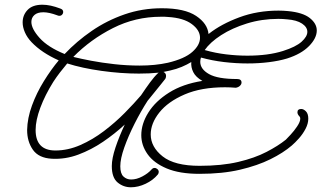

<svg xmlns="http://www.w3.org/2000/svg" viewBox="-20 -627 1363 814"><path d="M535 167Q503 167 478.5 146.5Q454 126 454 77Q454 45 469.5 -1.5Q485 -48 509 -99Q467 -60 417 -26Q367 8 312 28.5Q257 49 200 46Q144 43 119.5 8Q95 -27 95 -76Q96 -126 115.5 -179.5Q135 -233 166 -283Q197 -333 229 -371Q157 -403 114 -448Q95 -468 85.5 -490Q76 -512 76 -532Q76 -563 97 -585Q118 -607 160 -607Q193 -607 235 -591Q248 -587 248 -576Q248 -570 243.5 -565Q239 -560 232 -560Q226 -560 223 -562Q188 -575 164 -575Q139 -575 126 -563.5Q113 -552 113 -534Q113 -505 148 -466Q183 -427 254 -398Q305 -452 369 -496Q433 -540 508 -566Q583 -592 666 -592Q763 -592 811.5 -559.5Q860 -527 864 -483Q865 -483 867 -485Q918 -525 994.5 -553.5Q1071 -582 1161 -582Q1171 -582 1181 -581.5Q1191 -581 1201 -580Q1264 -574 1293.5 -550.5Q1323 -527 1323 -498Q1323 -465 1290 -431.5Q1257 -398 1197 -379Q1164 -369 1120.5 -363.5Q1077 -358 1029 -358Q980 -358 929.5 -364Q879 -370 832 -383Q829 -374 829 -365Q829 -334 866 -313Q903 -292 985 -292Q1004 -292 1004 -277Q1004 -270 997.5 -263.5Q991 -257 980 -255Q968 -256 956.5 -256.5Q945 -257 934 -257Q833 -257 762.5 -226.5Q692 -196 655.5 -150Q619 -104 619 -57Q619 -4 669.5 36Q720 76 826 76Q920 76 990 59.5Q1060 43 1110 17Q1160 -9 1192 -35Q1197 -40 1212 -56Q1227 -72 1240 -91.5Q1253 -111 1253 -124Q1253 -130 1250 -133Q1241 -142 1241 -151Q1241 -165 1257 -165Q1267 -165 1277 -155Q1287 -145 1287 -124Q1287 -103 1275.5 -81Q1264 -59 1247.5 -40.5Q1231 -22 1217 -10Q1181 21 1126.5 48Q1072 75 997.5 92.5Q923 110 825 110Q741 110 686.5 87Q632 64 605.5 26.5Q579 -11 579 -54Q579 -102 609 -150Q639 -198 697 -234.5Q755 -271 838 -284Q810 -300 799.5 -321Q789 -342 791 -364Q773 -353 750.5 -343.5Q728 -334 701 -328L673 -322Q684 -317 684 -305Q684 -299 681 -293Q675 -286 659.5 -266Q644 -246 615 -211L606 -200Q577 -155 550.5 -102.5Q524 -50 507 -2Q490 46 490 78Q490 109 503.5 121.5Q517 134 536 134Q559 134 583.5 121Q608 108 622 92Q628 85 635 85Q642 85 647.5 90Q653 95 653 102Q653 108 649 113Q629 137 597.5 152Q566 167 535 167ZM572 -349Q638 -349 692 -361Q763 -378 795.5 -407Q828 -436 828 -467Q828 -499 793 -525Q758 -551 693 -555Q686 -556 678 -556Q670 -556 662 -556Q554 -556 459 -508Q364 -460 291 -386Q292 -386 292.5 -385.5Q293 -385 294 -385Q322 -378 366.5 -369.5Q411 -361 464.5 -355Q518 -349 572 -349ZM1029 -391Q1117 -391 1180 -411Q1234 -428 1258.5 -450Q1283 -472 1283 -492Q1283 -512 1260.5 -527Q1238 -542 1197 -545Q1188 -546 1178.5 -546.5Q1169 -547 1160 -547Q1090 -547 1027 -527.5Q964 -508 917.5 -478Q871 -448 848 -415Q849 -414 851 -414Q893 -402 939 -396.5Q985 -391 1029 -391ZM215 11Q268 11 320.5 -12Q373 -35 421 -71.5Q469 -108 509 -148.5Q549 -189 578 -223Q598 -253 616 -277.5Q634 -302 650 -317Q652 -319 653 -319Q634 -317 613 -316Q592 -315 569 -315Q493 -315 410.5 -326.5Q328 -338 265 -358Q249 -339 234 -319.5Q219 -300 206 -280Q171 -224 151 -170.5Q131 -117 131 -76Q131 11 215 11Z"/></svg>

Font: Meow Script
Style: Regular
Weight: 400
Designer: Robert E. Leuschke
Foundry: Robert E. Leuschke
Version: Version 1.010; ttfautohint (v1.8.3)